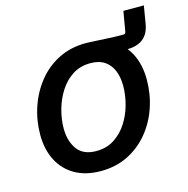

<svg xmlns="http://www.w3.org/2000/svg" viewBox="-99 -742 831 849"><g transform="rotate(-15 316.5 -317.5)"><path d="M335.9 -485.4 346.7 -552.7Q366.7 -551.8 387.5 -550.8Q408.2 -549.8 429.7 -548.6Q451.2 -547.4 471.9 -546.6Q492.7 -545.9 511.7 -545.9Q522.5 -545.9 523.9 -556.2L539.6 -647.5H633.3L619.6 -565.9Q614.7 -536.1 600.6 -516.8Q586.4 -497.6 564.2 -488.3Q542 -479 513.2 -479Q470.2 -479 424.6 -482.2Q378.9 -485.4 335.9 -485.4ZM261.2 11.2Q192.4 11.2 143.6 -16.6Q94.7 -44.4 68.6 -95Q42.5 -145.5 42.5 -213.4Q42.5 -278.3 63 -339.1Q83.5 -399.9 122.3 -448.2Q161.1 -496.6 216.6 -524.7Q272 -552.7 341.8 -552.7Q410.2 -552.7 459.5 -525.1Q508.8 -497.6 534.9 -446.8Q561 -396 561 -327.6Q561 -261.7 540.5 -200.9Q520 -140.1 480.7 -92.3Q441.4 -44.4 386 -16.6Q330.6 11.2 261.2 11.2ZM264.2 -79.6Q311.5 -79.6 346.9 -102.5Q382.3 -125.5 406 -162.4Q429.7 -199.2 441.4 -242.9Q453.1 -286.6 453.1 -327.6Q453.1 -366.2 441.2 -396.5Q429.2 -426.8 403.8 -444.3Q378.4 -461.9 338.4 -461.9Q291.5 -461.9 256.3 -439.2Q221.2 -416.5 197.5 -379.2Q173.8 -341.8 161.9 -298.3Q149.9 -254.9 149.9 -212.9Q149.9 -155.8 177.2 -117.7Q204.6 -79.6 264.2 -79.6Z"/></g></svg>

Font: Inter Medium
Style: Italic
Weight: 500
Italic angle: -9.3988°
Designer: Rasmus Andersson
Foundry: rsms
Version: Version 4.001;git-66647c0bb